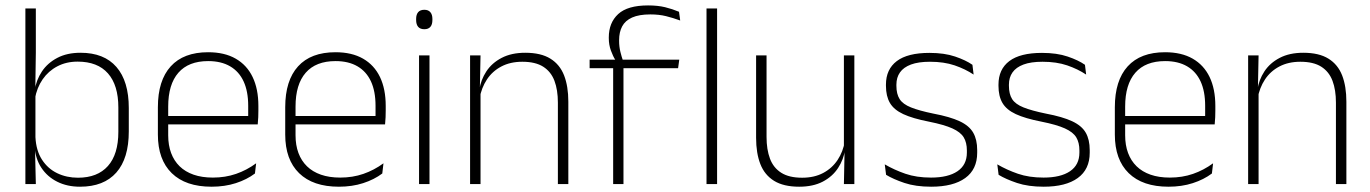

<svg xmlns="http://www.w3.org/2000/svg" viewBox="-20 -696 5180 726"><path d="M282.5 10Q234 10 196.5 -8.8Q159 -27.5 136.5 -61.5Q114 -95.5 111 -141H98L114 -177.5Q116.5 -126.5 138.8 -92.2Q161 -58 196.5 -41Q232 -24 275 -24Q348.5 -24 388 -68.2Q427.5 -112.5 427.5 -197.5V-289.5Q427.5 -374 388.2 -418.5Q349 -463 273.5 -463Q230.5 -463 196.8 -445.2Q163 -427.5 141.2 -396Q119.5 -364.5 112 -322.5L99.5 -354H111Q117 -393.5 138.5 -425.8Q160 -458 196.8 -477.2Q233.5 -496.5 284.5 -496.5Q373.5 -496.5 420.2 -442.8Q467 -389 467 -287.5V-199Q467 -97 419.8 -43.5Q372.5 10 282.5 10ZM76 0V-664H115.5V-497.5L113.5 -358.5L114 -347V-140L112.5 -126.5L115.5 0Z M780 10Q682 10 629.5 -41.2Q577 -92.5 577 -187V-290.5Q577 -391.5 625.5 -445Q674 -498.5 767 -498.5Q829 -498.5 871.2 -474.2Q913.5 -450 935.2 -404.8Q957 -359.5 957 -295.5V-278Q957 -265.5 956.5 -252.8Q956 -240 954.5 -225.5H918Q918.5 -245.5 918.5 -263.2Q918.5 -281 918.5 -296Q918.5 -350.5 901.2 -388Q884 -425.5 850.2 -445.2Q816.5 -465 767 -465Q693 -465 654.5 -421Q616 -377 616 -293V-245V-239V-184.5Q616 -147 627 -117.5Q638 -88 659.2 -67.2Q680.5 -46.5 712 -35.5Q743.5 -24.5 785 -24.5Q832 -24.5 872.5 -38.5Q913 -52.5 948.5 -78.5L944 -40Q913.5 -17 871.8 -3.5Q830 10 780 10ZM597 -225.5V-257.5H944.5V-225.5Z M1261.5 10Q1163.5 10 1111 -41.2Q1058.5 -92.5 1058.5 -187V-290.5Q1058.5 -391.5 1107 -445Q1155.5 -498.5 1248.5 -498.5Q1310.5 -498.5 1352.8 -474.2Q1395 -450 1416.8 -404.8Q1438.5 -359.5 1438.5 -295.5V-278Q1438.5 -265.5 1438 -252.8Q1437.5 -240 1436 -225.5H1399.5Q1400 -245.5 1400 -263.2Q1400 -281 1400 -296Q1400 -350.5 1382.8 -388Q1365.5 -425.5 1331.8 -445.2Q1298 -465 1248.5 -465Q1174.5 -465 1136 -421Q1097.5 -377 1097.5 -293V-245V-239V-184.5Q1097.5 -147 1108.5 -117.5Q1119.5 -88 1140.8 -67.2Q1162 -46.5 1193.5 -35.5Q1225 -24.5 1266.5 -24.5Q1313.5 -24.5 1354 -38.5Q1394.5 -52.5 1430 -78.5L1425.5 -40Q1395 -17 1353.2 -3.5Q1311.5 10 1261.5 10ZM1078.5 -225.5V-257.5H1426V-225.5Z M1564.5 0V-486.5H1604V0ZM1584.5 -585.5Q1569 -585.5 1561.2 -594.5Q1553.5 -603.5 1553.5 -620.5V-624.5Q1553.5 -641 1561.2 -650Q1569 -659 1584.5 -659Q1599.5 -659 1607.2 -650Q1615 -641 1615 -624.5V-620.5Q1615 -603 1607.2 -594.2Q1599.5 -585.5 1584.5 -585.5Z M2089.5 0V-308Q2089.5 -356 2076.5 -390.5Q2063.5 -425 2034 -443.8Q2004.5 -462.5 1955 -462.5Q1909.5 -462.5 1875.5 -444.5Q1841.5 -426.5 1821 -395.2Q1800.5 -364 1793.5 -324L1782.5 -356H1792.5Q1798 -394 1819 -426Q1840 -458 1877 -477.2Q1914 -496.5 1966 -496.5Q2025.5 -496.5 2061.2 -474.2Q2097 -452 2113 -410.8Q2129 -369.5 2129 -311.5V0ZM1757.5 0V-486.5H1797L1794.5 -362.5L1797 -361V0Z M2430.5 -675.5Q2467 -675.5 2494.8 -668.8Q2522.5 -662 2547.5 -651.5L2552 -618.5Q2524.5 -628.5 2498.2 -635Q2472 -641.5 2439 -641.5Q2396.5 -641.5 2370.2 -629.8Q2344 -618 2332.5 -596.2Q2321 -574.5 2321 -544V-541.5Q2321 -519.5 2325.8 -500.2Q2330.5 -481 2336 -465.5L2307 -463.5V-469Q2298 -483 2290 -504.8Q2282 -526.5 2282 -552V-554.5Q2282 -610 2317.5 -642.8Q2353 -675.5 2430.5 -675.5ZM2298.5 0V-455H2337.5V0ZM2209.5 -438V-470.5H2313.5H2328.5H2548.5L2544 -438ZM2651.5 0V-664H2691.5V0Z M2878.5 -486.5V-178.5Q2878.5 -130.5 2891.5 -96Q2904.5 -61.5 2934 -42.8Q2963.5 -24 3013 -24Q3059 -24 3092.8 -42Q3126.5 -60 3147.2 -91.2Q3168 -122.5 3174.5 -162.5L3185.5 -130.5H3175.5Q3170 -93 3149 -60.8Q3128 -28.5 3091.2 -9.2Q3054.5 10 3002 10Q2943 10 2907 -12.2Q2871 -34.5 2855 -75.8Q2839 -117 2839 -175V-486.5ZM3210.5 -486.5V0H3171L3173.5 -123.5L3171 -125.5V-486.5Z M3501 10Q3442.5 10 3400 -4.2Q3357.5 -18.5 3330.5 -35L3325.5 -74.5Q3361.5 -53.5 3403.5 -39Q3445.5 -24.5 3500.5 -24.5Q3565 -24.5 3600.5 -48.5Q3636 -72.5 3636 -119V-127Q3636 -157 3624 -176.8Q3612 -196.5 3581 -210.5Q3550 -224.5 3492.5 -236Q3431 -248 3395.5 -264.5Q3360 -281 3345 -306.8Q3330 -332.5 3330 -371.5V-376Q3330 -434 3371 -465Q3412 -496 3494.5 -496Q3551 -496 3591.5 -482.2Q3632 -468.5 3657 -451L3661.5 -414Q3630 -435 3589.8 -448.8Q3549.5 -462.5 3496.5 -462.5Q3452.5 -462.5 3424.5 -452Q3396.5 -441.5 3383 -422.2Q3369.5 -403 3369.5 -376V-371.5Q3369.5 -340.5 3381.8 -321.2Q3394 -302 3424.8 -289.8Q3455.5 -277.5 3509 -266.5Q3572.5 -254.5 3608.8 -237.5Q3645 -220.5 3660 -194.2Q3675 -168 3675 -128.5V-118.5Q3675 -55.5 3629.8 -22.8Q3584.5 10 3501 10Z M3926.5 10Q3868 10 3825.5 -4.2Q3783 -18.5 3756 -35L3751 -74.5Q3787 -53.5 3829 -39Q3871 -24.5 3926 -24.5Q3990.5 -24.5 4026 -48.5Q4061.5 -72.5 4061.5 -119V-127Q4061.5 -157 4049.5 -176.8Q4037.5 -196.5 4006.5 -210.5Q3975.5 -224.5 3918 -236Q3856.5 -248 3821 -264.5Q3785.5 -281 3770.5 -306.8Q3755.5 -332.5 3755.5 -371.5V-376Q3755.5 -434 3796.5 -465Q3837.5 -496 3920 -496Q3976.5 -496 4017 -482.2Q4057.5 -468.5 4082.5 -451L4087 -414Q4055.5 -435 4015.2 -448.8Q3975 -462.5 3922 -462.5Q3878 -462.5 3850 -452Q3822 -441.5 3808.5 -422.2Q3795 -403 3795 -376V-371.5Q3795 -340.5 3807.2 -321.2Q3819.5 -302 3850.2 -289.8Q3881 -277.5 3934.5 -266.5Q3998 -254.5 4034.2 -237.5Q4070.5 -220.5 4085.5 -194.2Q4100.5 -168 4100.5 -128.5V-118.5Q4100.5 -55.5 4055.2 -22.8Q4010 10 3926.5 10Z M4398.5 10Q4300.5 10 4248 -41.2Q4195.5 -92.5 4195.5 -187V-290.5Q4195.5 -391.5 4244 -445Q4292.5 -498.5 4385.5 -498.5Q4447.5 -498.5 4489.8 -474.2Q4532 -450 4553.8 -404.8Q4575.5 -359.5 4575.5 -295.5V-278Q4575.5 -265.5 4575 -252.8Q4574.5 -240 4573 -225.5H4536.5Q4537 -245.5 4537 -263.2Q4537 -281 4537 -296Q4537 -350.5 4519.8 -388Q4502.5 -425.5 4468.8 -445.2Q4435 -465 4385.5 -465Q4311.5 -465 4273 -421Q4234.5 -377 4234.5 -293V-245V-239V-184.5Q4234.5 -147 4245.5 -117.5Q4256.5 -88 4277.8 -67.2Q4299 -46.5 4330.5 -35.5Q4362 -24.5 4403.5 -24.5Q4450.5 -24.5 4491 -38.5Q4531.5 -52.5 4567 -78.5L4562.5 -40Q4532 -17 4490.2 -3.5Q4448.5 10 4398.5 10ZM4215.5 -225.5V-257.5H4563V-225.5Z M5031.5 0V-308Q5031.5 -356 5018.5 -390.5Q5005.5 -425 4976 -443.8Q4946.5 -462.5 4897 -462.5Q4851.5 -462.5 4817.5 -444.5Q4783.5 -426.5 4763 -395.2Q4742.5 -364 4735.5 -324L4724.5 -356H4734.5Q4740 -394 4761 -426Q4782 -458 4819 -477.2Q4856 -496.5 4908 -496.5Q4967.5 -496.5 5003.2 -474.2Q5039 -452 5055 -410.8Q5071 -369.5 5071 -311.5V0ZM4699.5 0V-486.5H4739L4736.5 -362.5L4739 -361V0Z"/></svg>

Font: Anek Latin Medium ExtraLight
Style: Regular
Weight: 250
Version: Version 1.003